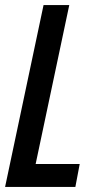

<svg xmlns="http://www.w3.org/2000/svg" viewBox="-21 -734 394 754"><path d="M-1 0H275L292 -90H119L251 -714H150Z"/></svg>

Font: Noto Sans UI Condensed Medium
Style: Italic
Weight: 500
Width: 3
Italic angle: -12°
Designer: Monotype Design Team
Foundry: Monotype Imaging Inc.
Version: Version 1.901